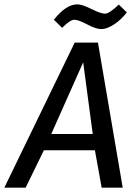

<svg xmlns="http://www.w3.org/2000/svg" viewBox="-56 -864 637 884"><path d="M381 -172H146L62 0H-36L288 -668H395L509 0H412ZM371 -247 327 -577 180 -247ZM300 -844Q322 -844 365 -822.5Q408 -801 427.5 -801Q447 -801 491 -843L528 -807Q502 -773 469 -751.5Q436 -730 411 -730Q386 -730 345.5 -751.5Q305 -773 286 -773Q267 -773 230 -736L192 -773Q248 -844 300 -844Z"/></svg>

Font: Rambla
Style: Italic
Weight: 400
Italic angle: -12°
Designer: Martin Sommaruga
Foundry: Martin Sommaruga
Version: Version 1.001